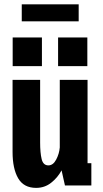

<svg xmlns="http://www.w3.org/2000/svg" viewBox="-20 -878 490 909"><path d="M151 11.5Q92.5 11.5 66 -34Q39.5 -79.5 39.5 -158.5V-500H170V-203Q170 -154.5 177.2 -124.8Q184.5 -95 209 -95Q231.5 -95 246 -122.5Q260.5 -150 263 -180V-500H394.5V-105.5H412.5V0H287.5L271.5 -71.5Q253 -37 222.2 -12.8Q191.5 11.5 151 11.5ZM40 -700.5H178.5V-565H40ZM255 -700.5H393.5V-565H255ZM83 -777V-857.5H352.5V-777Z"/></svg>

Font: Trispace Condensed SemiBold
Style: Regular
Weight: 600
Width: 3
Designer: Tyler Finck
Foundry: Etcetera Type Company
Version: Version 1.210; ttfautohint (v1.8.3)